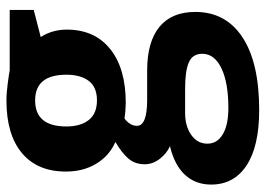

<svg xmlns="http://www.w3.org/2000/svg" viewBox="-136 -460 836 605"><g transform="rotate(-90 282.5 -158.0)"><path d="M553.2 -545.9V-470.2L467.8 -448.2Q491.2 -411.6 491.2 -366.2Q491.2 -278.3 429.9 -229.2Q368.7 -180.2 259.8 -180.2L232.9 -181.6L210.9 -184.1Q188 -166.5 188 -145Q188 -112.8 270 -112.8H362.8Q452.6 -112.8 499.8 -74.2Q546.9 -35.6 546.9 39.1Q546.9 134.8 467 187.5Q387.2 240.2 237.8 240.2Q123.5 240.2 63.2 200.4Q2.9 160.6 2.9 88.9Q2.9 39.6 33.7 6.3Q64.5 -26.9 124 -41Q101.1 -50.8 84 -73Q66.9 -95.2 66.9 -120.1Q66.9 -151.4 85 -172.1Q103 -192.9 137.2 -212.9Q94.2 -231.4 69.1 -272.5Q43.9 -313.5 43.9 -369.1Q43.9 -458.5 102.1 -507.3Q160.2 -556.2 268.1 -556.2Q291 -556.2 322.5 -552Q354 -547.9 362.8 -545.9ZM131.8 77.1Q131.8 107.9 161.4 125.5Q190.9 143.1 244.1 143.1Q324.2 143.1 369.6 121.1Q415 99.1 415 61Q415 30.3 388.2 18.6Q361.3 6.8 305.2 6.8H228Q187 6.8 159.4 26.1Q131.8 45.4 131.8 77.1ZM186 -367.2Q186 -322.8 206.3 -296.9Q226.6 -271 268.1 -271Q310.1 -271 329.6 -296.9Q349.1 -322.8 349.1 -367.2Q349.1 -465.8 268.1 -465.8Q186 -465.8 186 -367.2Z"/></g></svg>

Font: Zoram GWebM
Style: Bold
Weight: 700
Foundry: Ascender Corporation
Version: Version 1.000